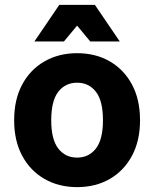

<svg xmlns="http://www.w3.org/2000/svg" viewBox="-20 -755 632 787"><path d="M38 -262Q38 -347 71 -408.5Q104 -470 162.5 -503.5Q221 -537 296 -537Q372 -537 430 -503.5Q488 -470 521 -408.5Q554 -347 554 -262Q554 -178 521 -116.5Q488 -55 430 -21.5Q372 12 296 12Q221 12 162.5 -21.5Q104 -55 71 -116.5Q38 -178 38 -262ZM190 -262Q190 -183 219 -146Q248 -109 296 -109Q344 -109 373 -146Q402 -183 402 -262Q402 -342 373 -379Q344 -416 296 -416Q248 -416 219 -379Q190 -342 190 -262ZM121 -585 223 -735H369L471 -585H350L296 -650L242 -585Z"/></svg>

Font: Radio Canada
Style: Bold
Weight: 700
Designer: Charles Daoud, Etienne Aubert Bonn, Alexandre Saumier Demers, Jacques Le Bailly
Foundry: Radio-Canada
Version: Version 2.104; ttfautohint (v1.8.4.7-5d5b);gftools[0.9.28.de